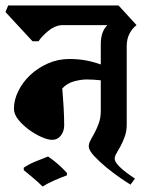

<svg xmlns="http://www.w3.org/2000/svg" viewBox="-38 -659 548 703"><path d="M462 -567Q447 -556 436.5 -536.5Q426 -517 426 -490V-203Q426 -179 419 -159.5Q412 -140 404 -125Q396 -110 389 -98.5Q382 -87 382 -78Q382 -70 390 -59.5Q398 -49 410 -39Q422 -29 434.5 -20Q447 -11 456 -5L440 17Q428 10 402.5 -7.5Q377 -25 351.5 -46Q326 -67 306.5 -88Q287 -109 287 -123Q287 -134 294 -146.5Q301 -159 309 -174Q317 -189 324 -208.5Q331 -228 331 -252V-365Q304 -368 279 -368Q258 -368 232.5 -361Q207 -354 190 -335Q191 -320 192.5 -301.5Q194 -283 195 -265Q196 -247 196.5 -230Q197 -213 197 -200Q197 -179 185 -163Q173 -147 153 -147Q137 -147 113.5 -157.5Q90 -168 67.5 -184.5Q45 -201 29 -221Q13 -241 13 -261Q13 -293 29 -325.5Q45 -358 72.5 -384Q100 -410 137 -426.5Q174 -443 216 -443Q248 -443 275.5 -438Q303 -433 331 -423V-497Q331 -543 355 -567H187Q162 -565 139 -546Q116 -527 103 -508H81L-18 -615L-8 -639H396ZM49 -45Q66 -57 91.5 -67.5Q117 -78 138 -86Q175 -61 207 -26V-17Q187 -10 161 1.5Q135 13 118 24Q101 7 84 -7Q67 -21 49 -36Z"/></svg>

Font: Jaini
Style: Regular
Weight: 400
Designer: Girish Dalvi, Maithili Shingre
Foundry: Ek Type
Version: Version 1.001;PS 1.000;hotconv 16.6.51;makeotf.lib2.5.65220